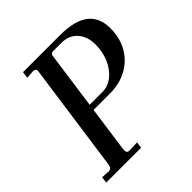

<svg xmlns="http://www.w3.org/2000/svg" viewBox="-165 -717 837 837"><g transform="rotate(-45 253.5 -298.5)"><path d="M61 -27Q78 -27 81 -49L151 -547L152 -554Q152 -569 136 -569L98 -567L102 -597H330Q420 -597 463.5 -563.5Q507 -530 507 -463Q507 -404 481.5 -359Q456 -314 410 -288.5Q364 -263 303 -263H203L173 -49V-44Q173 -27 188 -27L237 -29L233 0H18L22 -29ZM411 -458Q411 -508 384 -538.5Q357 -569 310 -569H256Q253 -569 249 -565.5Q245 -562 244 -557L207 -291H287Q320 -291 348.5 -313.5Q377 -336 394 -374.5Q411 -413 411 -458Z"/></g></svg>

Font: Unna
Style: Italic
Weight: 400
Italic angle: -8.05°
Designer: Jorge de Buen Unna
Foundry: Omnibus-Type
Version: Version 2.008